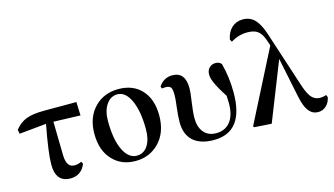

<svg xmlns="http://www.w3.org/2000/svg" viewBox="-91 -1112 2500 1437"><g transform="rotate(-15 1159.5 -393.0)"><path d="M303.7 15.6Q189.5 15.6 189.5 -121.1Q189.5 -212.9 230.5 -426.8L20.5 -406.2L14.6 -438.5Q52.7 -486.3 102.5 -505.9Q153.3 -525.4 243.2 -525.4H492.2L496.1 -420.9L288.1 -427.7L293 -164.1Q294.9 -113.3 312.5 -91.8Q327.1 -71.3 358.4 -71.3Q386.7 -71.3 411.1 -85L420.9 -66.4Q386.7 15.6 303.7 15.6Z M633.8 -53.7Q560.5 -127.9 560.5 -260.7Q560.5 -389.6 637.7 -466.8Q710 -538.1 819.3 -538.1Q930.7 -538.1 996.1 -469.7Q1065.4 -397.5 1065.4 -268.6Q1065.4 -135.7 988.3 -57.6Q916 15.6 808.1 15.6Q700.2 15.6 633.8 -53.7ZM826.2 -20.5Q881.8 -20.5 913.1 -70.3Q942.4 -117.2 942.4 -194.3Q942.4 -337.9 902.3 -421.9Q864.3 -502 802.7 -502Q749 -502 715.8 -452.1Q683.6 -404.3 683.6 -327.1Q683.6 -178.7 725.6 -96.7Q764.6 -20.5 826.2 -20.5Z M1414.1 15.6Q1312.5 15.6 1256.8 -32.2Q1199.2 -83 1199.2 -179.7Q1199.2 -223.6 1208 -296.9Q1215.8 -355.5 1215.8 -383.8Q1215.8 -428.7 1207 -443.4Q1196.3 -460 1165 -460Q1150.4 -460 1136.7 -458L1130.9 -474.6Q1169.9 -533.2 1236.3 -533.2Q1336.9 -533.2 1336.9 -406.2Q1336.9 -373 1326.2 -304.7Q1314.5 -225.6 1314.5 -179.7Q1314.5 -110.4 1348.6 -69.8Q1382.8 -29.3 1444.3 -29.3Q1512.7 -29.3 1551.8 -77.1Q1592.8 -127 1592.8 -222.7Q1592.8 -238.3 1590.8 -273.4Q1590.8 -277.3 1590.8 -279.3Q1541 -356.4 1522.5 -399.4Q1504.9 -437.5 1504.9 -466.8Q1504.9 -500 1524.4 -519Q1543.9 -538.1 1573.2 -538.1Q1601.6 -538.1 1618.2 -518.6Q1647.5 -409.2 1647.5 -290Q1647.5 15.6 1414.1 15.6Z M2222.7 15.6Q2180.7 15.6 2155.3 -14.6Q2122.1 -50.8 2104.5 -140.6L2042 -444.3L1862.3 9.8L1728.5 1L1722.7 -7.8L2003.9 -559.6L1987.3 -608.4Q1968.8 -660.2 1938.5 -679.7Q1911.1 -698.2 1860.4 -698.2Q1793 -698.2 1733.4 -660.2L1722.7 -679.7Q1733.4 -737.3 1768.6 -769Q1803.7 -800.8 1854.5 -800.8Q1908.2 -800.8 1943.8 -765.6Q1979.5 -730.5 2005.9 -652.3L2152.3 -204.1Q2174.8 -136.7 2201.2 -109.4Q2225.6 -84 2261.7 -84Q2289.1 -84 2310.5 -92.8L2319.3 -74.2Q2310.5 -32.2 2284.2 -8.3Q2257.8 15.6 2222.7 15.6Z"/></g></svg>

Font: Bpmf GenYo Min B
Style: B
Weight: 700
Foundry: But Ko
Version: Version 1.320